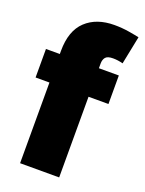

<svg xmlns="http://www.w3.org/2000/svg" viewBox="-144 -832 682 902"><g transform="rotate(20 197.0 -381.0)"><path d="M73.2 0V-403.3H3.9V-545.9H73.2V-561.5Q73.2 -662.1 126.2 -711.9Q179.2 -761.7 268.6 -761.7Q306.2 -761.7 341.6 -755.9Q377 -750 393.6 -746.1L365.2 -605.5Q340.3 -612.3 315.4 -612.3Q288.1 -612.3 278.3 -600.6Q268.6 -588.9 268.6 -569.3V-545.9H368.2V-403.3H268.6V0Z"/></g></svg>

Font: Inter Tight Black
Style: Regular
Weight: 900
Designer: Rasmus Andersson
Foundry: rsms
Version: Version 3.004; ttfautohint (v1.8.4.7-5d5b)